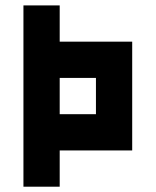

<svg xmlns="http://www.w3.org/2000/svg" viewBox="-20 -704 587 724"><path d="M205.1 -410.2V-273.4H341.8V-410.2ZM68.4 -683.6H205.1V-546.9H478.5V-136.7H205.1V0H68.4Z"/></svg>

Font: DatCub
Style: Bold
Weight: 700
Designer: GGBot
Version: 1.00